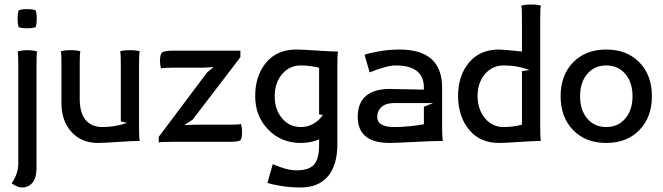

<svg xmlns="http://www.w3.org/2000/svg" viewBox="-20 -622 2909 842"><path d="M62 -502.9Q57.1 -517.6 57.1 -540Q57.1 -562.5 62 -577.1Q76.7 -582 99.1 -582Q121.6 -582 136.2 -577.1Q141.1 -562.5 141.1 -540Q141.1 -517.6 136.2 -502.9Q121.6 -498 99.1 -498Q76.7 -498 62 -502.9ZM60.1 96.2V-341.8Q60.1 -387.2 57.1 -396Q74.7 -401.9 100.1 -401.9Q125.5 -401.9 143.1 -396Q140.1 -387.2 140.1 -341.8V115.2Q140.1 157.2 122.8 178.7Q105.5 200.2 75.2 200.2Q57.6 200.2 30.8 182.1Q60.1 140.1 60.1 96.2Z M249.5 -169.9V-341.8Q249.5 -388.2 246.6 -397Q261.2 -401.9 289.6 -401.9Q317.9 -401.9 332.5 -397Q329.6 -388.2 329.6 -341.8V-188Q329.6 -127.9 355.2 -96.4Q380.9 -64.9 429.7 -64.9Q484.4 -64.9 537.1 -83L509.8 -89.4V-341.8Q509.8 -388.2 506.8 -397Q521.5 -401.9 549.8 -401.9Q578.1 -401.9 592.8 -397Q589.8 -388.2 589.8 -341.8V-58.1Q589.8 -15.6 592.8 -3.9H586.4Q554.7 -3.4 493.2 0.7Q431.6 4.9 409.7 4.9Q337.4 4.9 293.5 -43.2Q249.5 -91.3 249.5 -169.9Z M676.3 -22 887.7 -303.7 915 -326.7 914.1 -328.1Q892.6 -325.2 864.3 -325.2H741.2Q696.8 -325.2 686.5 -321.8Q681.6 -336.4 681.6 -354Q681.6 -384.8 691.4 -392.3Q701.2 -399.9 741.2 -399.9H920.4H1034.2V-371.1Q1032.7 -370.1 1000.5 -327.1L824.7 -97.2L790 -74.7L791.5 -73.2Q819.3 -75.2 839.4 -75.2H981.4Q1027.8 -75.2 1036.6 -78.1Q1041.5 -63.5 1041.5 -41Q1041.5 -11.2 1032.2 -5.6Q1022.9 0 981.4 0H733.4Q685.1 0 676.3 2.9Z M1099.1 -200.2Q1099.1 -290 1147 -347.4Q1194.8 -404.8 1279.3 -404.8Q1302.2 -404.8 1364 -400.6Q1425.8 -396.5 1456.5 -396H1462.4Q1459.5 -381.3 1459.5 -341.8V9.8Q1459.5 102.5 1418 151.4Q1376.5 200.2 1297.4 200.2Q1251.5 200.2 1210 193.1Q1168.5 186 1152.8 179.7L1176.3 97.7Q1177.7 98.1 1186.5 101.8Q1195.3 105.5 1197.8 106.4Q1200.2 107.4 1208.3 110.4Q1216.3 113.3 1220 114.3Q1223.6 115.2 1231 117.7Q1238.3 120.1 1243.2 120.8Q1248 121.6 1254.6 122.8Q1261.2 124 1267.6 124.5Q1273.9 125 1280.3 125Q1334.5 125 1356.9 100.1Q1379.4 75.2 1379.4 15.1V-11.2Q1343.8 4.9 1299.3 4.9Q1212.9 4.9 1156 -54Q1099.1 -112.8 1099.1 -200.2ZM1184.6 -200.2Q1184.6 -141.6 1216.8 -103.3Q1249 -64.9 1299.3 -64.9Q1329.1 -64.9 1354.2 -79.1Q1379.4 -93.3 1396 -118.2Q1393.6 -118.2 1387.7 -119.1Q1381.8 -120.1 1379.4 -120.1V-324.7Q1339.4 -335 1299.3 -335Q1249 -335 1216.8 -296.6Q1184.6 -258.3 1184.6 -200.2Z M1548.8 -109.9Q1548.8 -170.4 1584.7 -201.2Q1620.6 -231.9 1689 -231.9L1838.9 -229V-237.8Q1838.9 -335 1714.8 -335Q1676.8 -335 1601.1 -304.7L1578.6 -381.8Q1594.7 -388.2 1640.4 -396.5Q1686 -404.8 1731.9 -404.8Q1917.5 -404.8 1918.9 -240.2V-58.1Q1918.9 -23.4 1921.9 -3.9H1915Q1880.4 -3.9 1795.2 0.5Q1710 4.9 1689 4.9Q1548.8 4.9 1548.8 -109.9ZM1634.3 -109.9Q1634.3 -64.9 1709 -64.9Q1770.5 -64.9 1838.9 -77.1V-153.8L1878.9 -169.9H1707Q1671.9 -169.9 1653.1 -152.8Q1634.3 -135.7 1634.3 -109.9Z M1988.8 -200.2Q1988.8 -290 2036.6 -347.4Q2084.5 -404.8 2168.9 -404.8Q2185.5 -404.8 2269 -396V-542Q2269 -588.4 2266.1 -597.2Q2280.8 -602.1 2309.1 -602.1Q2337.4 -602.1 2352.1 -597.2Q2349.1 -588.4 2349.1 -542V-58.1Q2349.1 -18.6 2352.1 -3.9H2346.2Q2315.4 -3.4 2253.7 0.7Q2191.9 4.9 2168.9 4.9Q2085 4.9 2037.4 -52.7Q1989.7 -110.4 1988.8 -200.2ZM2074.2 -200.2Q2075.2 -141.6 2106.9 -103.3Q2138.7 -64.9 2189 -64.9Q2229 -64.9 2269 -75.2V-310.1L2301.8 -314.9Q2249.5 -335 2189 -335Q2138.7 -335 2106.4 -296.6Q2074.2 -258.3 2074.2 -200.2Z M2523.9 -200.2Q2523.9 -139.2 2555.4 -102.1Q2586.9 -64.9 2638.7 -64.9Q2690.4 -64.9 2722.2 -102.3Q2753.9 -139.6 2753.9 -200.2Q2753.9 -260.7 2722.2 -297.9Q2690.4 -335 2638.7 -335Q2586.9 -335 2555.4 -297.9Q2523.9 -260.7 2523.9 -200.2ZM2493.4 -51.5Q2438.5 -107.9 2438.5 -200.2Q2438.5 -292.5 2493.4 -348.6Q2548.3 -404.8 2638.7 -404.8Q2729 -404.8 2783.9 -348.6Q2838.9 -292.5 2838.9 -200.2Q2838.9 -107.9 2783.9 -51.5Q2729 4.9 2638.7 4.9Q2548.3 4.9 2493.4 -51.5Z"/></svg>

Font: Nikodecs
Style: Medium
Weight: 500
Version: Version 0.29